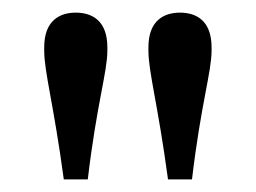

<svg xmlns="http://www.w3.org/2000/svg" viewBox="-20 -736 405 304"><path d="M50 -661V-656C50 -622 65 -571 81 -452H119C133 -571 150 -622 150 -656V-661C150 -704 125 -716 100 -716C75 -716 50 -704 50 -661ZM215 -656C215 -622 230 -571 246 -452H284C298 -571 315 -622 315 -656V-661C315 -704 290 -716 265 -716C240 -716 215 -704 215 -661Z"/></svg>

Font: LT Superior Serif Semibold
Style: Regular
Weight: 600
Designer: Daniel Lyons
Foundry: LyonsType
Version: Version 2.120;FEAKit 1.0